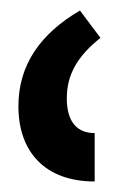

<svg xmlns="http://www.w3.org/2000/svg" viewBox="-20 -782 240 365"><path d="M160 -437V-529C126 -529 107 -551 107 -595C107 -640 127 -675 171 -710L132 -762C57 -718 15 -659 15 -580C15 -493 66 -437 160 -437Z"/></svg>

Font: Noto Sans Armenian SemiCondensed Medium
Style: Regular
Weight: 500
Width: 4
Designer: Monotype Design Team
Foundry: Monotype Imaging Inc.
Version: Version 2.008